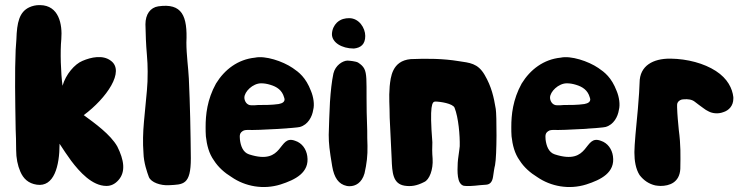

<svg xmlns="http://www.w3.org/2000/svg" viewBox="-20 -736 2942 760"><path d="M449.2 -23.4C478.5 -56.6 470.7 -103.5 444.3 -156.2C417 -204.1 355.5 -248 311.5 -280.3C401.4 -346.7 476.6 -455.1 418 -496.1C386.7 -519.5 340.8 -509.8 306.6 -495.1C275.4 -482.4 240.2 -441.4 227.5 -396.5C220.7 -447.3 217.8 -531.2 222.7 -581.1C227.5 -640.6 212.9 -714.8 138.7 -715.8H135.7C122.1 -715.8 108.4 -712.9 95.7 -707C56.6 -688.5 46.9 -647.5 44.9 -580.1L42 -539.1C38.1 -447.3 40 -343.8 42 -223.6C43 -201.2 43.9 -174.8 43.9 -142.6C43.9 -110.4 49.8 -81.1 60.5 -56.6C72.3 -29.3 91.8 -9.8 126 -4.9C193.4 4.9 215.8 -77.1 215.8 -167C230.5 -144.5 245.1 -122.1 261.7 -99.6C294.9 -55.7 344.7 0 401.4 0C419.9 0 435.5 -7.8 449.2 -23.4Z M727.5 -424.8C725.6 -465.8 717.8 -519.5 717.8 -567.4C722.7 -672.9 701.2 -724.6 606.4 -710.9C575.2 -706.1 555.7 -679.7 555.7 -639.6C556.6 -599.6 557.6 -562.5 561.5 -518.6C563.5 -496.1 564.5 -474.6 564.5 -453.1C564.5 -387.7 561.5 -384.8 549.8 -253.9C545.9 -210.9 544.9 -170.9 547.9 -130.9C548.8 -91.8 562.5 -53.7 569.3 -35.2C578.1 -13.7 616.2 -1 648.4 -2.9C705.1 -5.9 735.4 -2.9 735.4 -109.4C734.4 -214.8 732.4 -319.3 727.5 -424.8Z M929.7 -183.6C928.7 -199.2 926.8 -210.9 945.3 -219.7C948.2 -220.7 954.1 -221.7 959 -221.7C1002 -219.7 1155.3 -229.5 1167 -233.4C1199.2 -242.2 1215.8 -274.4 1219.7 -300.8C1225.6 -322.3 1220.7 -352.5 1210.9 -376C1190.4 -429.7 1163.1 -450.2 1138.7 -466.8C1098.6 -494.1 1029.3 -516.6 989.3 -507.8C921.9 -501 869.1 -460.9 835 -405.3C799.8 -341.8 793.9 -281.2 793.9 -233.4C793.9 -220.7 793.9 -209 794.9 -196.3C798.8 -162.1 806.6 -128.9 827.1 -100.6C843.8 -74.2 869.1 -51.8 896.5 -35.2C950.2 2 1022.5 15.6 1090.8 -5.9C1148.4 -24.4 1206.1 -52.7 1196.3 -118.2C1192.4 -145.5 1175.8 -169.9 1148.4 -178.7C1079.1 -205.1 1107.4 -79.1 965.8 -125C941.4 -132.8 932.6 -159.2 929.7 -183.6ZM1001 -320.3C994.1 -319.3 985.4 -319.3 975.6 -319.3H974.6C956.1 -319.3 947.3 -336.9 947.3 -349.6C947.3 -373 980.5 -406.2 1013.7 -406.2C1025.4 -406.2 1037.1 -404.3 1049.8 -400.4C1076.2 -392.6 1096.7 -378.9 1104.5 -350.6C1105.5 -347.7 1106.4 -344.7 1106.4 -342.8C1106.4 -333 1098.6 -327.1 1083 -324.2C1055.7 -320.3 1028.3 -320.3 1001 -320.3Z M1293.9 -601.6V-600.6C1293.9 -568.4 1332 -543.9 1380.9 -543.9C1408.2 -546.9 1425.8 -560.5 1425.8 -593.8C1425.8 -625 1401.4 -664.1 1362.3 -664.1C1346.7 -664.1 1329.1 -661.1 1313.5 -646.5C1302.7 -635.7 1294.9 -621.1 1293.9 -601.6ZM1433.6 -218.8C1424.8 -437.5 1445.3 -457 1397.5 -488.3C1389.6 -493.2 1363.3 -496.1 1354.5 -496.1C1335.9 -495.1 1307.6 -477.5 1299.8 -445.3C1293 -413.1 1289.1 -376 1286.1 -332L1283.2 -266.6C1282.2 -245.1 1282.2 -223.6 1281.2 -202.1C1281.2 -168 1284.2 -141.6 1294.9 -78.1C1302.7 -32.2 1320.3 -6.8 1352.5 0C1356.4 1 1360.4 1 1364.3 1C1386.7 1 1412.1 -11.7 1422.9 -49.8C1431.6 -87.9 1435.5 -120.1 1434.6 -159.2C1433.6 -179.7 1433.6 -199.2 1433.6 -218.8Z M1939.5 -82C1947.3 -122.1 1946.3 -281.2 1942.4 -304.7C1934.6 -351.6 1925.8 -392.6 1898.4 -439.5C1871.1 -486.3 1838.9 -487.3 1794.9 -494.1C1735.4 -503.9 1670.9 -504.9 1605.5 -502C1531.2 -495.1 1526.4 -429.7 1522.5 -394.5C1518.6 -347.7 1522.5 -319.3 1522.5 -270.5L1530.3 -108.4C1532.2 -51.8 1535.2 -8.8 1581.1 -1C1606.4 2.9 1628.9 0 1659.2 -15.6C1679.7 -24.4 1695.3 -64.5 1692.4 -108.4C1690.4 -130.9 1690.4 -152.3 1691.4 -172.9C1679.7 -320.3 1690.4 -334 1703.1 -334C1722.7 -334 1772.5 -326.2 1779.3 -309.6C1794.9 -270.5 1800.8 -199.2 1799.8 -157.2C1798.8 -150.4 1797.9 -137.7 1794.9 -119.1C1792 -100.6 1791 -83 1791 -64.5C1791 -44.9 1793 -25.4 1799.8 -13.7C1804.7 -5.9 1810.5 0 1821.3 0C1835.9 1 1848.6 0 1860.4 -1C1871.1 -2 1885.7 -3.9 1904.3 -4.9C1919.9 -5.9 1928.7 -16.6 1931.6 -36.1C1934.6 -55.7 1936.5 -71.3 1939.5 -82Z M2139.6 -183.6C2138.7 -199.2 2136.7 -210.9 2155.3 -219.7C2158.2 -220.7 2164.1 -221.7 2168.9 -221.7C2211.9 -219.7 2365.2 -229.5 2377 -233.4C2409.2 -242.2 2425.8 -274.4 2429.7 -300.8C2435.5 -322.3 2430.7 -352.5 2420.9 -376C2400.4 -429.7 2373 -450.2 2348.6 -466.8C2308.6 -494.1 2239.3 -516.6 2199.2 -507.8C2131.8 -501 2079.1 -460.9 2044.9 -405.3C2009.8 -341.8 2003.9 -281.2 2003.9 -233.4C2003.9 -220.7 2003.9 -209 2004.9 -196.3C2008.8 -162.1 2016.6 -128.9 2037.1 -100.6C2053.7 -74.2 2079.1 -51.8 2106.4 -35.2C2160.2 2 2232.4 15.6 2300.8 -5.9C2358.4 -24.4 2416 -52.7 2406.2 -118.2C2402.3 -145.5 2385.7 -169.9 2358.4 -178.7C2289.1 -205.1 2317.4 -79.1 2175.8 -125C2151.4 -132.8 2142.6 -159.2 2139.6 -183.6ZM2210.9 -320.3C2204.1 -319.3 2195.3 -319.3 2185.5 -319.3H2184.6C2166 -319.3 2157.2 -336.9 2157.2 -349.6C2157.2 -373 2190.4 -406.2 2223.6 -406.2C2235.4 -406.2 2247.1 -404.3 2259.8 -400.4C2286.1 -392.6 2306.6 -378.9 2314.5 -350.6C2315.4 -347.7 2316.4 -344.7 2316.4 -342.8C2316.4 -333 2308.6 -327.1 2293 -324.2C2265.6 -320.3 2238.3 -320.3 2210.9 -320.3Z M2511.7 -408.2C2511.7 -392.6 2508.8 -351.6 2504.9 -304.7C2498 -235.4 2491.2 -160.2 2491.2 -135.7V-130.9C2491.2 -100.6 2496.1 -67.4 2511.7 -43C2528.3 -21.5 2548.8 -7.8 2574.2 -2C2581.1 -1 2587.9 0 2594.7 0C2629.9 0 2669.9 -13.7 2672.9 -67.4C2673.8 -122.1 2674.8 -162.1 2667 -220.7C2664.1 -251 2661.1 -280.3 2660.2 -310.5V-321.3C2660.2 -324.2 2661.1 -328.1 2663.1 -331.1C2667 -337.9 2676.8 -342.8 2684.6 -342.8C2704.1 -344.7 2719.7 -341.8 2730.5 -333C2741.2 -324.2 2752.9 -316.4 2764.6 -307.6C2770.5 -302.7 2777.3 -298.8 2785.2 -294.9C2799.8 -287.1 2822.3 -284.2 2842.8 -292C2865.2 -298.8 2882.8 -317.4 2882.8 -345.7V-351.6C2878.9 -385.7 2860.4 -424.8 2813.5 -455.1C2766.6 -485.4 2701.2 -502.9 2634.8 -503.9H2630.9C2567.4 -503.9 2511.7 -477.5 2511.7 -408.2Z"/></svg>

Font: Day Care
Style: Regular
Weight: 400
Designer: Noponies
Version: Version 1.000;PS 001.000;hotconv 1.0.88;makeotf.lib2.5.64775